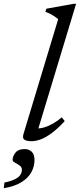

<svg xmlns="http://www.w3.org/2000/svg" viewBox="-102 -735 422 1013"><path d="M205 -634Q196 -641.5 186 -648.2Q176 -655 164 -661.2Q152 -667.5 137.5 -672.5L142.5 -689L286.5 -715H299.5L95.5 -41L87.5 -57.5Q105.5 -56 128 -62Q150.5 -68 175.2 -81.8Q200 -95.5 224 -116L239.5 -96Q201.5 -55 170 -32Q138.5 -9 112.5 0.5Q86.5 10 63.5 10Q38 10 26.8 2Q15.5 -6 21.5 -26.5ZM-35.5 109Q-35.5 89.5 -20.5 70.5Q-5.5 51.5 28.5 51.5Q50 51.5 65 65.2Q80 79 80 109Q80 143 63.5 173.5Q47 204 11.2 226.2Q-24.5 248.5 -82 258L-78.5 228Q-41.5 220.5 -21.8 210Q-2 199.5 5.8 186.8Q13.5 174 13.5 160.5Q13.5 146.5 1.2 138Q-11 129.5 -23.2 123Q-35.5 116.5 -35.5 109Z"/></svg>

Font: Newsreader 16pt 16pt
Style: Italic
Weight: 400
Italic angle: -17°
Version: Version 1.003